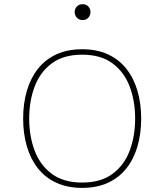

<svg xmlns="http://www.w3.org/2000/svg" viewBox="-20 -890 783 915"><path d="M371.6 -655.3Q301.8 -655.3 249 -631.1Q196.3 -606.9 161.1 -562.5Q126 -518.1 108.2 -457.8Q90.3 -397.5 90.3 -324.7Q90.3 -252.4 108.2 -191.9Q126 -131.3 161.1 -87.2Q196.3 -43 249 -18.8Q301.8 5.4 371.6 5.4Q441.4 5.4 494.1 -18.8Q546.9 -43 582 -87.2Q617.2 -131.3 635 -191.9Q652.8 -252.4 652.8 -324.7Q652.8 -397.5 635 -457.8Q617.2 -518.1 582 -562.5Q546.9 -606.9 494.1 -631.1Q441.4 -655.3 371.6 -655.3ZM371.6 -629.4Q460.4 -629.4 516.1 -588.1Q571.8 -546.9 597.9 -477.8Q624 -408.7 624 -324.7Q624 -240.7 597.9 -171.6Q571.8 -102.5 516.1 -61.3Q460.4 -20 371.6 -20Q283.2 -20 227.3 -61.3Q171.4 -102.5 145.3 -171.6Q119.1 -240.7 119.1 -324.7Q119.1 -408.7 145.3 -477.8Q171.4 -546.9 227.1 -588.1Q282.7 -629.4 371.6 -629.4ZM335.9 -832.5Q335.9 -816.9 346.4 -805.7Q356.9 -794.4 373.5 -794.4Q390.6 -794.4 400.9 -805.7Q411.1 -816.9 411.1 -832.5Q411.1 -848.1 400.9 -859.1Q390.6 -870.1 373.5 -870.1Q356.9 -870.1 346.4 -859.1Q335.9 -848.1 335.9 -832.5Z"/></svg>

Font: Estedad VF
Style: Regular
Weight: 100
Designer: Amin Abedi
Version: Version 7.3